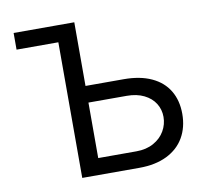

<svg xmlns="http://www.w3.org/2000/svg" viewBox="-79 -792 934 878"><g transform="rotate(-10 388.5 -353.5)"><path d="M39.4 -707.2H250V-629.8H39.4ZM734.8 -209.3Q734.8 -147.1 707.5 -99.8Q680.2 -52.5 626.9 -26.2Q573.5 0 498.6 0H233.4V-707.2H321.1V-76.7H498.6Q544.5 -76.7 578.6 -95.6Q612.6 -114.6 630.2 -145.2Q647.8 -175.8 647.8 -210.6Q647.8 -244.8 630.2 -273Q612.6 -301.1 578.9 -317.7Q545.2 -334.3 498.6 -334.3H298.3V-411.6H498.6Q573.9 -411.6 627.1 -387.1Q680.2 -362.6 707.5 -317Q734.8 -271.4 734.8 -209.3Z"/></g></svg>

Font: Pretendard Variable
Style: Regular
Weight: 400
Designer: Base glyphs from Inter by Rasmus Andersson; Hangul glyphs from Noto Sans CJK(Source Han Sans) by Jang Soo-young and Kang
Foundry: Kil Hyung-jin
Version: Version 1.100;FEAKit 1.0